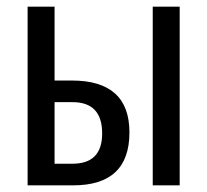

<svg xmlns="http://www.w3.org/2000/svg" viewBox="-20 -557 623 577"><path d="M439 0H520V-537H439ZM63 0H200Q369 0 369 -159Q369 -315 196 -315H144V-537H63ZM144 -65V-250H198Q287 -250 287 -156Q287 -65 198 -65Z"/></svg>

Font: Noto Sans Display Condensed
Style: Regular
Weight: 400
Width: 3
Designer: Monotype Design Team
Foundry: Monotype Imaging Inc.
Version: Version 1.900